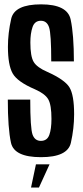

<svg xmlns="http://www.w3.org/2000/svg" viewBox="-20 -700 374 860"><path d="M119 140H154.5L202 36H141ZM163.5 4Q283 4 297.5 -60.5Q312 -125 312 -188Q312 -274.5 291 -308.8Q270 -343 192 -378Q145.5 -398 130.8 -422.8Q116 -447.5 116 -509.5Q116 -550.5 125.8 -578.8Q135.5 -607 163 -607Q190 -607 199.8 -577.8Q209.5 -548.5 209.5 -425H311Q311 -544.5 296.5 -612.5Q282 -680.5 164 -680.5Q45 -680.5 30.2 -616Q15.5 -551.5 15.5 -490.5Q15.5 -408.5 36.8 -371Q58 -333.5 136.5 -300Q182 -280 196.2 -255Q210.5 -230 210.5 -167.5Q210.5 -122 200.8 -95.5Q191 -69 163 -69Q136 -69 125.8 -97.2Q115.5 -125.5 115.5 -254H15Q15 -125 29.2 -60.5Q43.5 4 163.5 4Z"/></svg>

Font: Anybody ExtraCondensed Medium
Style: Regular
Weight: 500
Width: 2
Version: Version 1.113;gftools[0.9.25]